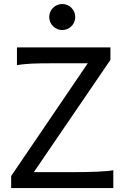

<svg xmlns="http://www.w3.org/2000/svg" viewBox="-20 -953 641 973"><path d="M539.6 -649.4 151.4 -80.6H341.8Q413.6 -80.6 469.2 -82.8Q524.9 -85 554.2 -90.3V0H36.6V-61L424.8 -632.3H258.8Q222.7 -632.3 193.6 -632.1Q164.6 -631.8 141.1 -630.6Q117.7 -629.4 99.1 -627.4Q80.6 -625.5 65.9 -622.6V-712.9H539.6ZM229.5 -866.7Q229.5 -880.4 234.6 -892.3Q239.7 -904.3 248.8 -913.3Q257.8 -922.4 269.8 -927.5Q281.7 -932.6 295.4 -932.6Q309.1 -932.6 321 -927.5Q333 -922.4 342 -913.3Q351.1 -904.3 356.2 -892.3Q361.3 -880.4 361.3 -866.7Q361.3 -853 356.2 -841.1Q351.1 -829.1 342 -820.1Q333 -811 321 -805.9Q309.1 -800.8 295.4 -800.8Q281.7 -800.8 269.8 -805.9Q257.8 -811 248.8 -820.1Q239.7 -829.1 234.6 -841.1Q229.5 -853 229.5 -866.7Z"/></svg>

Font: Andika Afr
Style: Regular
Weight: 400
Designer: Victor Gaultney, Annie Olsen, Julie Remington, Don Collingsworth, Eric Hays, Becca Hirsbrunner
Foundry: SIL International
Version: Version 5.000